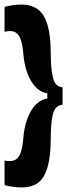

<svg xmlns="http://www.w3.org/2000/svg" viewBox="-23 -727 315 844"><path d="M252 -267Q235 -265 223.5 -253.5Q212 -242 206.5 -211Q201 -180 200 -121Q200 -60 192 -18Q184 24 168.5 49.5Q153 75 128.5 86Q104 97 71 97Q57 97 37 94.5Q17 92 -3 87V-21Q28 -15 44.5 -24.5Q61 -34 69 -59.5Q77 -85 80 -124Q83 -161 92.5 -191Q102 -221 115.5 -243Q129 -265 147 -278Q165 -291 185 -294V-317Q167 -319 149.5 -331Q132 -343 118 -364Q104 -385 94 -415Q84 -445 80 -486Q77 -524 69.5 -549Q62 -574 45.5 -584.5Q29 -595 -3 -587V-697Q17 -702 36.5 -704.5Q56 -707 71 -707Q104 -707 128.5 -695Q153 -683 168.5 -658Q184 -633 192 -591.5Q200 -550 200 -489Q201 -429 207 -398Q213 -367 224 -356Q235 -345 252 -343Z"/></svg>

Font: Bricolage Grotesque Condensed
Style: Bold
Weight: 700
Width: 3
Designer: Mathieu Triay
Foundry: Atelier Triay
Version: Version 1.001;gftools[0.9.33.dev8+g029e19f]